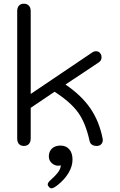

<svg xmlns="http://www.w3.org/2000/svg" viewBox="-20 -779 647 1038"><path d="M73 -30V-719Q73 -738 82.5 -748.5Q92 -759 109 -759Q126 -759 136 -748.5Q146 -738 146 -719V-271L478 -495Q488 -502 499 -502Q516 -502 524 -488Q529 -481 529 -469Q529 -451 513 -441L334 -322Q421 -263 469 -192.5Q517 -122 535 -29Q538 -13 529 -1.5Q520 10 503 10Q470 10 464 -18Q443 -114 402.5 -170.5Q362 -227 275 -283L146 -196V-30Q146 -12 136.5 -1Q127 10 109 10Q92 10 82.5 -0.5Q73 -11 73 -30ZM238 218Q238 208 254 194Q280 171 293.5 153Q307 135 309 115Q301 117 296 117Q275 117 259.5 102.5Q244 88 244 67Q244 40 261 24Q278 8 307 8Q337 8 354.5 28Q372 48 372 84Q372 120 350.5 156Q329 192 291 222Q269 239 259 239Q251 239 245 232Q238 225 238 218Z"/></svg>

Font: Kodchasan
Style: Regular
Weight: 400
Version: Version 1.000; ttfautohint (v1.6)